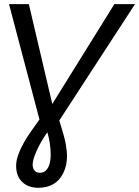

<svg xmlns="http://www.w3.org/2000/svg" viewBox="-20 -708 678 936"><path d="M167.5 207.5Q117.7 207.5 88.1 179Q58.6 150.4 58.6 100.1Q58.6 75.2 69.6 44.9Q80.6 14.6 99.6 -18.6Q118.7 -51.8 172.4 -125.5L23.9 -688H120.6L234.9 -201.2L537.6 -688H638.2L269 -120.6Q293.9 -42.5 300.3 -7.3Q306.6 27.8 306.6 54.7Q306.6 97.2 289.3 134Q272 170.9 240.5 189.2Q209 207.5 167.5 207.5ZM174.8 134.3Q199.2 134.3 213.1 111.3Q227.1 88.4 227.1 46.9Q227.1 -7.8 210.9 -63.5Q178.2 -16.6 158.7 26.9Q139.2 70.3 139.2 94.2Q139.2 113.3 148.7 123.8Q158.2 134.3 174.8 134.3Z"/></svg>

Font: Liberation Sans
Style: Italic
Weight: 400
Italic angle: -12°
Designer: Steve Matteson
Foundry: Ascender Corporation
Version: Version 2.1.5